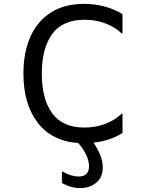

<svg xmlns="http://www.w3.org/2000/svg" viewBox="-20 -728 760 992"><path d="M196 -348Q196 -217 249.5 -143Q303 -69 416 -69Q473 -69 523.5 -88Q574 -107 609 -141H613V-41Q548 0 463 9Q511 79 511 137Q511 188 477 216Q443 244 393 244Q348 244 300 218V159H304Q349 184 386 184Q440 184 440 131Q440 105 426 73.5Q412 42 384 11Q247 1 174 -95Q101 -191 101 -348Q101 -456 136.5 -537Q172 -618 242.5 -663Q313 -708 414 -708Q469 -708 520 -694.5Q571 -681 613 -655V-555H609Q576 -587 526 -606.5Q476 -626 417 -626Q303 -626 249.5 -552Q196 -478 196 -348Z"/></svg>

Font: Amiko
Style: Regular
Weight: 400
Designer: Pablo Impallari, Rodrigo Fuenzalida, Andres Torresi
Foundry: Impallari Type
Version: Version 1.001; ttfautohint (v1.3)